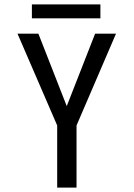

<svg xmlns="http://www.w3.org/2000/svg" viewBox="-20 -853 610 873"><path d="M125 -833H436.5V-769.5H125ZM240 0V-282.5L59.5 -700H154.5L283.5 -370.5L412.5 -700H507.5L328 -282.5V0Z"/></svg>

Font: League Mono Narrow
Style: Regular
Weight: 400
Width: 3
Designer: Tyler Finck
Foundry: The League of Moveable Type / Tyler Finck
Version: Version 2.210